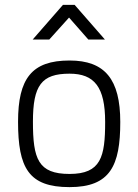

<svg xmlns="http://www.w3.org/2000/svg" viewBox="-20 -757 567 787"><path d="M265 -509C110 -509 54 -435 54 -258C54 -69 97 10 265 10C432 10 473 -78 473 -257C473 -432 410 -509 265 -509ZM265 -44C136 -44 115 -106 115 -258C115 -407 150 -455 265 -455C367 -455 411 -400 411 -257C411 -114 394 -44 265 -44ZM114 -595H182L263 -685L342 -595H410L286 -737H238Z"/></svg>

Font: TitilliumText22L
Style: 250 wt
Weight: 300
Designer: Campivisivi
Foundry: Campivisivi
Version: 1.000